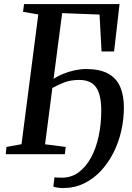

<svg xmlns="http://www.w3.org/2000/svg" viewBox="-20 -763 654 950"><path d="M287.5 -698 245 -372.5Q266 -387 293.5 -398Q321 -409 350 -415.2Q379 -421.5 404.5 -421.5Q473.5 -421.5 515 -398.8Q556.5 -376 574.8 -333.2Q593 -290.5 593 -231Q593 -173 580 -115.5Q567 -58 541.2 -7.2Q515.5 43.5 479 82.8Q442.5 122 395.2 144.8Q348 167.5 291.5 167.5Q281 167.5 266.2 165.5Q251.5 163.5 244 160.5L249.5 114Q256 115.5 266.8 115.8Q277.5 116 287.5 116Q333 116 368.8 89.8Q404.5 63.5 429.8 17.8Q455 -28 468 -88.2Q481 -148.5 481 -216Q481 -267.5 470 -301.2Q459 -335 435 -351.2Q411 -367.5 372.5 -367.5Q330.5 -367.5 299.5 -355.8Q268.5 -344 239 -327.5L203 -49L305 -36L301 0H8.5L12 -36L86.5 -49.5L169.5 -691.5L94 -704.5L99 -743H571.5L544.5 -508.5H482.5L472.5 -691Z"/></svg>

Font: Merriweather 48pt Medium
Style: Italic
Weight: 500
Italic angle: -7.8°
Version: Version 2.101